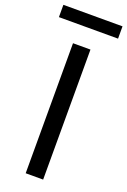

<svg xmlns="http://www.w3.org/2000/svg" viewBox="-179 -958 672 1013"><g transform="rotate(20 157.0 -451.5)"><path d="M108 0V-730H206V0ZM-9 -834V-903H323V-834Z"/></g></svg>

Font: SVN-Sora Variable
Style: Regular
Weight: 400
Designer: Jonathan Barnbrook, Julián Moncada
Foundry: Barnbrook Fonts
Version: Version 2.000 - Viet hoa boi STYLEno.1 Fonts